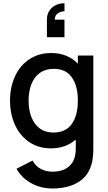

<svg xmlns="http://www.w3.org/2000/svg" viewBox="-20 -872 648 1148"><path d="M365.5 -649.5H260.5V-754.5Q260.5 -784 274.2 -806.2Q288 -828.5 312 -840.5Q336 -852.5 365.5 -852.5V-804.5Q355.5 -804.5 342 -800.5Q328.5 -796.5 318 -785.2Q307.5 -774 308 -754.5H365.5ZM538 14.5Q538 62 531 94.5Q514.5 174.5 452 214.8Q389.5 255 292.5 255Q225.5 255 168.2 224.2Q111 193.5 78.5 137L175 88Q192 121 223.8 137.8Q255.5 154.5 293.5 154.5Q361 154.5 397.5 118.5Q434 82.5 433 13.5V-37.5Q373.5 15 284.5 15Q211 15 155.5 -22.2Q100 -59.5 70 -124.5Q40 -189.5 40 -270.5Q40 -352 70.2 -416.8Q100.5 -481.5 156.2 -518.2Q212 -555 286.5 -555Q336 -555 376 -538.5Q416 -522 445.5 -491.5V-540H538ZM445.5 -270.5Q445.5 -358 409.8 -409.2Q374 -460.5 302.5 -460.5Q252 -460.5 218 -435.8Q184 -411 167.5 -368Q151 -325 151 -270.5Q151 -215.5 167.5 -172.5Q184 -129.5 217.2 -104.5Q250.5 -79.5 299 -79.5Q373 -79.5 409.2 -130.8Q445.5 -182 445.5 -270.5Z"/></svg>

Font: Manrope KiralyPet SmBd KiralyPet
Style: Regular
Weight: 600
Designer: Mikhail Sharanda
Foundry: Mikhail Sharanda
Version: Version 4.502